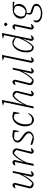

<svg xmlns="http://www.w3.org/2000/svg" viewBox="1692 -2484 993 4417"><g transform="rotate(-90 2188.5 -275.5)"><path d="M330 -52 378 -249 376 -250Q284 -66 192 -2Q174 2 160 2Q120 2 92 -23Q64 -48 64 -85Q64 -97 68 -108L150 -434Q101 -430 62 -413Q73 -446 94.5 -465.5Q116 -485 138 -485Q179 -485 190 -427L106 -78Q140 -44 174 -27Q226 -57 282 -135Q338 -213 390 -327L423 -479H464L374 -44Q420 -47 464 -66Q453 -34 431 -14.5Q409 5 385 5Q341 5 330 -52Z M581 0 674 -432Q631 -433 585 -419Q595 -448 615.5 -466.5Q636 -485 660 -485Q701 -485 717 -437L669 -231L672 -230Q762 -413 856 -477Q867 -479 874.5 -480.5Q882 -482 889 -482Q930 -482 956.5 -456Q983 -430 983 -393Q983 -387 982.5 -382Q982 -377 981 -371L904 -44Q930 -46 951.5 -51.5Q973 -57 993 -66Q983 -34 960.5 -14.5Q938 5 914 5Q870 5 860 -52L947 -398Q926 -418 910.5 -429.5Q895 -441 875 -451Q823 -421 766.5 -344.5Q710 -268 660 -158L628 0Z M1062 -36 1070 -70 1239 -20Q1277 -28 1305 -53.5Q1333 -79 1333 -107Q1333 -134 1311.5 -158Q1290 -182 1258 -205Q1226 -228 1193.5 -252.5Q1161 -277 1139.5 -305.5Q1118 -334 1118 -368Q1118 -403 1140.5 -429.5Q1163 -456 1202 -471.5Q1241 -487 1291 -487Q1320 -487 1350 -481.5Q1380 -476 1407 -465L1382 -340H1367L1358 -436Q1331 -441 1303.5 -443.5Q1276 -446 1249 -446Q1227 -446 1209 -445Q1187 -434 1173.5 -414.5Q1160 -395 1160 -374Q1160 -347 1182 -323.5Q1204 -300 1236 -277.5Q1268 -255 1300 -230.5Q1332 -206 1353.5 -177.5Q1375 -149 1375 -114Q1375 -81 1353.5 -53.5Q1332 -26 1296 -9.5Q1260 7 1217 7Q1182 7 1137.5 -5.5Q1093 -18 1062 -36Z M1639 8Q1572 8 1531.5 -48Q1491 -104 1491 -197Q1491 -278 1521 -343.5Q1551 -409 1601.5 -448Q1652 -487 1714 -487Q1745 -487 1775 -479.5Q1805 -472 1826 -459L1801 -325H1783L1775 -434Q1729 -449 1679 -456Q1633 -435 1601.5 -391.5Q1570 -348 1553 -293Q1536 -238 1536 -181Q1536 -115 1560 -60Q1607 -35 1648 -35Q1726 -35 1781 -126L1793 -119Q1775 -62 1732.5 -27Q1690 8 1639 8Z M1904 0 2047 -677 1962 -706Q2002 -717 2033 -721.5Q2064 -726 2097 -726L2036 -422L1992 -232L1994 -231Q2084 -413 2178 -477Q2189 -479 2197 -480.5Q2205 -482 2211 -482Q2252 -482 2278.5 -456Q2305 -430 2305 -393Q2305 -387 2304.5 -382Q2304 -377 2303 -371L2226 -44Q2252 -46 2273.5 -51.5Q2295 -57 2315 -66Q2305 -34 2282.5 -14.5Q2260 5 2236 5Q2192 5 2182 -52L2269 -398Q2249 -418 2233 -429.5Q2217 -441 2197 -451Q2144 -421 2087.5 -344Q2031 -267 1981 -156L1948 0Z M2704 -52 2752 -249 2750 -250Q2658 -66 2566 -2Q2548 2 2534 2Q2494 2 2466 -23Q2438 -48 2438 -85Q2438 -97 2442 -108L2524 -434Q2475 -430 2436 -413Q2447 -446 2468.5 -465.5Q2490 -485 2512 -485Q2553 -485 2564 -427L2480 -78Q2514 -44 2548 -27Q2600 -57 2656 -135Q2712 -213 2764 -327L2797 -479H2838L2748 -44Q2794 -47 2838 -66Q2827 -34 2805 -14.5Q2783 5 2759 5Q2715 5 2704 -52Z M3085 -66Q3075 -34 3052.5 -14.5Q3030 5 3006 5Q2963 5 2952 -52L3083 -677L2998 -706Q3056 -727 3133 -726L2996 -44Q3044 -47 3085 -66Z M3617 -752H3618V-751ZM3329 2Q3265 14 3228.5 -31Q3192 -76 3192 -169Q3192 -235 3209.5 -292.5Q3227 -350 3257.5 -394Q3288 -438 3328.5 -463Q3369 -488 3415 -488Q3494 -488 3535 -422L3588 -677L3503 -706Q3543 -717 3574.5 -721.5Q3606 -726 3638 -726L3499 -44Q3544 -47 3588 -66Q3578 -34 3555.5 -14.5Q3533 5 3510 5Q3466 5 3455 -52L3503 -246H3501Q3422 -69 3329 2ZM3251 -58Q3268 -48 3285 -40.5Q3302 -33 3320 -28Q3423 -98 3517 -335L3532 -405Q3478 -448 3393 -462Q3347 -447 3312 -405Q3277 -363 3256.5 -305.5Q3236 -248 3234 -183.5Q3232 -119 3251 -58Z M3849 -66Q3838 -34 3816 -14.5Q3794 5 3770 5Q3726 5 3716 -52L3797 -431Q3745 -432 3708 -419Q3718 -449 3738.5 -467Q3759 -485 3783 -485Q3823 -485 3839 -437L3760 -44Q3808 -47 3849 -66ZM3848 -681Q3873 -659 3877 -629Q3856 -604 3826 -600Q3802 -621 3795 -651Q3817 -676 3848 -681Z M4118 -156Q4109 -156 4101 -157L4100 -74L4214 -37Q4309 -7 4309 64Q4309 103 4279.5 134Q4250 165 4199.5 183Q4149 201 4086 201Q4013 201 3962.5 177Q3912 153 3892 113Q3872 73 3891 24Q3912 9 3919 4.5Q3926 0 3941 -4Q3915 45 3927 84Q3939 123 3982 146Q4025 169 4093 169Q4160 169 4203.5 146.5Q4247 124 4259 88.5Q4271 53 4240 16L4088 -33Q4060 -62 4060 -98Q4060 -133 4086 -159Q4034 -168 4001.5 -205.5Q3969 -243 3969 -298Q3969 -348 3995.5 -389Q4022 -430 4065.5 -454.5Q4109 -479 4162 -479H4359L4349 -439L4250 -456L4249 -454Q4276 -435 4291.5 -404Q4307 -373 4307 -335Q4307 -286 4281.5 -245.5Q4256 -205 4213 -180.5Q4170 -156 4118 -156ZM4142 -182Q4193 -202 4223.5 -243.5Q4254 -285 4259.5 -334.5Q4265 -384 4239 -428Q4214 -436 4188 -443Q4162 -450 4134 -453Q4083 -433 4052.5 -392Q4022 -351 4017 -301.5Q4012 -252 4038 -208Q4074 -194 4099 -188Q4124 -182 4142 -182Z"/></g></svg>

Font: Piazzolla ExtraLight
Style: Italic
Weight: 200
Italic angle: -11.3°
Designer: Juan Pablo del Peral
Foundry: Huerta Tipografica
Version: Version 1.330